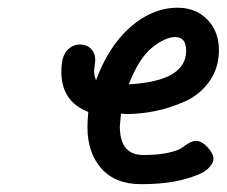

<svg xmlns="http://www.w3.org/2000/svg" viewBox="-20 -468 581 492"><path d="M137.2 -284.2Q137.2 -323.2 151.6 -338.6Q166 -354 185.1 -354Q202.1 -354 213.1 -343Q224.1 -332 224.1 -314.9Q224.1 -310.1 222.7 -301Q221.2 -292 221.2 -286.1Q221.2 -273.9 226.1 -262.2Q258.3 -350.1 314.7 -399.2Q371.1 -448.2 435.1 -448.2Q481.9 -448.2 511.5 -417.7Q541 -387.2 541 -339.8Q541 -293.9 516.6 -259.5Q492.2 -225.1 453.6 -208Q415 -190.9 377.4 -183.3Q339.8 -175.8 304.2 -175.8Q302.2 -175.8 297.1 -176.3Q292 -176.8 290 -176.8Q287.1 -147 287.1 -144Q287.1 -70.8 347.2 -70.8Q384.3 -70.8 410.2 -76.4Q436 -82 445.6 -89.1Q455.1 -96.2 464.6 -101.6Q474.1 -106.9 481.9 -106.9Q497.1 -106.9 512 -90.6Q526.9 -74.2 526.9 -61Q526.9 -47.9 511 -33.9Q495.1 -20 450.4 -8.1Q405.8 3.9 340.8 3.9Q274.9 3.9 239.5 -36.6Q204.1 -77.1 204.1 -142.1Q204.1 -155.3 206.1 -181.2Q137.2 -208 137.2 -284.2ZM310.1 -252Q457 -259.8 457 -337.9Q457 -373 429.2 -373Q403.3 -373 369.6 -345.9Q335.9 -318.8 310.1 -252Z"/></svg>

Font: CMU Typewriter Text
Style: BoldItalic
Weight: 700
Italic angle: -14.04°
Version: Version 0.7.0